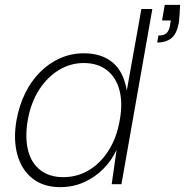

<svg xmlns="http://www.w3.org/2000/svg" viewBox="-20 -757 760 789"><path d="M228 12Q158 12 113 -24Q68 -60 51 -122.5Q34 -185 48 -264Q59 -324 83.5 -374Q108 -424 145 -461Q182 -498 227.5 -518Q273 -538 325 -538Q397 -538 442.5 -500.5Q488 -463 501 -385L561 -720H606L479 0H439L459 -141Q439 -98 405 -63.5Q371 -29 326 -8.5Q281 12 228 12ZM240 -29Q297 -29 345 -57.5Q393 -86 426.5 -139Q460 -192 472 -263Q485 -333 471 -386Q457 -439 419.5 -468.5Q382 -498 324 -498Q270 -498 222.5 -469.5Q175 -441 141 -388.5Q107 -336 94 -263Q82 -191 95.5 -138.5Q109 -86 146.5 -57.5Q184 -29 240 -29ZM626 -582 631 -611Q654 -611 664 -620.5Q674 -630 678 -649L682 -673H646L657 -737H720Q719 -714 718 -697.5Q717 -681 715 -664Q706 -616 683 -599Q660 -582 626 -582Z"/></svg>

Font: DM Sans 9pt ExtraLight
Style: Italic
Weight: 250
Italic angle: -10°
Version: Version 4.004;gftools[0.9.30]